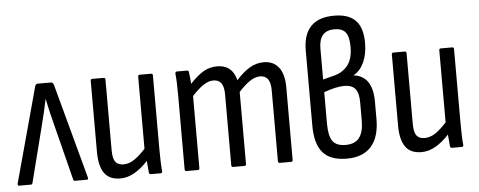

<svg xmlns="http://www.w3.org/2000/svg" viewBox="-48 -809 2332 935"><g transform="rotate(-5 1118.0 -341.5)"><path d="M11 0Q3 0 5 -11L131 -474Q134 -487 144 -487H209Q219 -487 223 -474L348 -11Q351 0 342 0H284Q278 0 276 -7L207 -280Q199 -310 191 -344Q183 -378 177 -408H176Q170 -377 162 -343.5Q154 -310 146 -279L77 -7Q75 0 69 0Z M506 8Q452 8 427.5 -27Q403 -62 403 -131V-478Q403 -487 411 -487H467Q475 -487 475 -478V-133Q475 -92 487.5 -75.5Q500 -59 527 -59Q554 -59 579.5 -76Q605 -93 635 -126V-478Q635 -487 643 -487H699Q707 -487 707 -478V-121Q707 -83 708 -56Q709 -29 711 -11Q712 0 703 0H655Q647 0 646 -9Q643 -35 641 -66Q609 -31 575 -11.5Q541 8 506 8Z M829 0Q821 0 821 -9V-366Q821 -442 817 -475Q816 -487 825 -487H875Q882 -487 883 -479Q885 -464 886.5 -450.5Q888 -437 889 -421Q922 -457 953 -476Q984 -495 1022 -495Q1096 -495 1115 -419Q1148 -456 1180 -475.5Q1212 -495 1250 -495Q1297 -495 1323 -461.5Q1349 -428 1349 -364V-9Q1349 0 1341 0H1285Q1277 0 1277 -9V-357Q1277 -428 1226 -428Q1202 -428 1176.5 -411Q1151 -394 1121 -361V-9Q1121 0 1113 0H1057Q1049 0 1049 -9V-357Q1049 -428 998 -428Q974 -428 948.5 -411Q923 -394 893 -361V-9Q893 0 885 0Z M1613 8Q1533 8 1496 -34.5Q1459 -77 1459 -167V-533Q1459 -691 1611 -691Q1682 -691 1716 -655.5Q1750 -620 1750 -546Q1750 -491 1731.5 -451Q1713 -411 1681 -394V-393Q1728 -387 1750.5 -352.5Q1773 -318 1773 -257V-171Q1773 -84 1732.5 -38Q1692 8 1613 8ZM1531 -386 1589 -401Q1631 -413 1654.5 -444.5Q1678 -476 1678 -533Q1678 -582 1661.5 -603.5Q1645 -625 1607 -625Q1531 -625 1531 -538ZM1613 -59Q1659 -59 1680 -87Q1701 -115 1701 -172V-260Q1701 -306 1684 -326Q1667 -346 1630 -346Q1610 -346 1584 -340Q1558 -334 1531 -324V-170Q1531 -111 1549 -85Q1567 -59 1613 -59Z M1978 8Q1924 8 1899.5 -27Q1875 -62 1875 -131V-478Q1875 -487 1883 -487H1939Q1947 -487 1947 -478V-133Q1947 -92 1959.5 -75.5Q1972 -59 1999 -59Q2026 -59 2051.5 -76Q2077 -93 2107 -126V-478Q2107 -487 2115 -487H2171Q2179 -487 2179 -478V-121Q2179 -83 2180 -56Q2181 -29 2183 -11Q2184 0 2175 0H2127Q2119 0 2118 -9Q2115 -35 2113 -66Q2081 -31 2047 -11.5Q2013 8 1978 8Z"/></g></svg>

Font: Sofia Sans Cond
Style: Regular
Weight: 400
Width: 3
Designer: Botio Nikoltchev, Ani Petrova
Foundry: lettersoup
Version: Version 4.100; ttfautohint (v1.8.3)